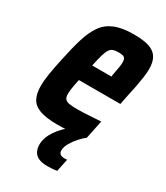

<svg xmlns="http://www.w3.org/2000/svg" viewBox="-179 -596 751 867"><g transform="rotate(30 197.0 -162.5)"><path d="M160 8Q102 8 68.5 -4Q35 -16 21.5 -41.5Q8 -67 8 -106Q8 -135 14 -172Q20 -209 30 -254Q44 -322 59 -371.5Q74 -421 96.5 -453.5Q119 -486 157.5 -502Q196 -518 256 -518Q309 -518 338.5 -507.5Q368 -497 381 -474.5Q394 -452 394 -416Q394 -397 390.5 -372.5Q387 -348 381.5 -319Q376 -290 368 -255L360 -215H144Q138 -188 135 -169Q132 -150 132 -136Q132 -119 139 -110.5Q146 -102 162.5 -99.5Q179 -97 207 -97Q219 -97 239 -98Q259 -99 281.5 -100.5Q304 -102 325 -103L305 -7Q288 -3 263.5 0.5Q239 4 212.5 6Q186 8 160 8ZM163 -302H263L265 -315Q270 -339 272.5 -355.5Q275 -372 275 -383Q275 -396 271 -402.5Q267 -409 258.5 -411Q250 -413 237 -413Q220 -413 209.5 -409.5Q199 -406 191.5 -395Q184 -384 177.5 -362Q171 -340 163 -302ZM216 193Q185 193 167.5 184.5Q150 176 142.5 160.5Q135 145 135 127Q135 90 160.5 52.5Q186 15 229 -17L305 -7Q291 3 274.5 21.5Q258 40 246 60.5Q234 81 234 100Q234 111 241 117.5Q248 124 268 124Q270 124 271 124Q272 124 278 123L264 189Q254 191 240.5 192Q227 193 216 193Z"/></g></svg>

Font: Saira Condensed
Style: Bold Italic
Weight: 700
Width: 3
Italic angle: -12°
Designer: Hector Gatti with collaboration of the Omnibus-Type team
Foundry: Omnibus-Type
Version: Version 1.101